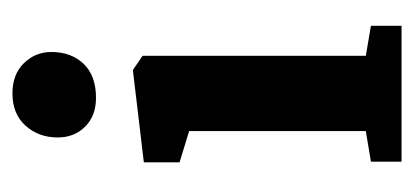

<svg xmlns="http://www.w3.org/2000/svg" viewBox="-194 -456 650 301"><g transform="rotate(-90 130.5 -305.0)"><path d="M28 0V-48L76 -56V-333L27 -348V-404L170 -421H172L194 -406V-56L241 -48V0ZM128 -479Q100 -479 83 -496Q66 -513 66 -539Q66 -569 84.5 -589.5Q103 -610 135 -610Q165 -610 182.5 -592Q200 -574 200 -549Q200 -518 181.5 -498.5Q163 -479 128 -479Z"/></g></svg>

Font: Aikya
Style: Bold
Weight: 700
Designer: Neelakash Kshetrimayum (Latin subset based on Merriweather by Eben Sorkin)
Foundry: Brand New Type
Version: Version 1.00 b005